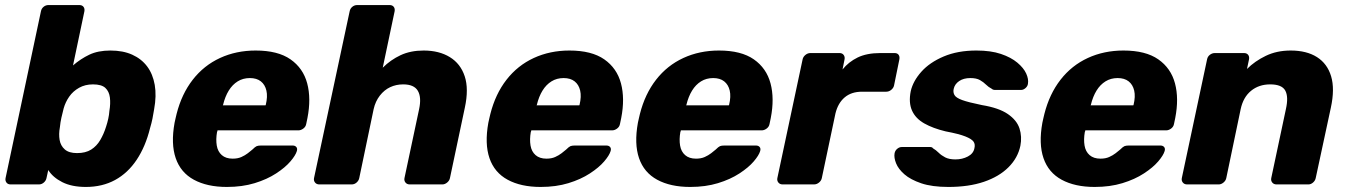

<svg xmlns="http://www.w3.org/2000/svg" viewBox="-20 -730 5340 760"><path d="M320 10Q264 10 226.5 -9Q189 -28 171 -57L164 -25Q162 -15 153.5 -7.5Q145 0 134 0H22Q11 0 5.5 -7.5Q0 -15 2 -25L142 -685Q144 -696 152.5 -703Q161 -710 172 -710H294Q305 -710 310.5 -703Q316 -696 314 -685L269 -471Q299 -497 333.5 -513.5Q368 -530 417 -530Q467 -530 503.5 -513.5Q540 -497 562.5 -467Q585 -437 592.5 -394Q600 -351 590 -297Q587 -278 583.5 -260.5Q580 -243 574 -223Q556 -150 521 -97.5Q486 -45 435.5 -17.5Q385 10 320 10ZM285 -124Q319 -124 341 -138Q363 -152 377 -176Q391 -200 400 -229Q405 -244 408.5 -260Q412 -276 413 -291Q418 -320 415 -344Q412 -368 397 -382Q382 -396 348 -396Q317 -396 293 -382.5Q269 -369 254 -347.5Q239 -326 232 -301Q227 -282 223 -264Q219 -246 217 -226Q212 -199 216 -176Q220 -153 236.5 -138.5Q253 -124 285 -124Z M878 10Q800 10 747.5 -18.5Q695 -47 675.5 -104Q656 -161 671 -244Q673 -251 675 -262Q677 -273 679 -279Q699 -358 743 -414.5Q787 -471 851 -500.5Q915 -530 992 -530Q1080 -530 1130 -495Q1180 -460 1196 -400Q1212 -340 1197 -263L1192 -239Q1190 -228 1180.5 -221Q1171 -214 1161 -214H841Q841 -213 840.5 -211Q840 -209 839 -207Q834 -178 838 -154Q842 -130 858 -116Q874 -102 901 -102Q921 -102 935.5 -108.5Q950 -115 961 -123.5Q972 -132 979 -138Q990 -149 996 -151.5Q1002 -154 1014 -154H1138Q1148 -154 1153 -148Q1158 -142 1155 -132Q1150 -115 1129.5 -91Q1109 -67 1073 -43.5Q1037 -20 988 -5Q939 10 878 10ZM862 -313H1031L1032 -315Q1040 -348 1034.5 -371.5Q1029 -395 1012.5 -408Q996 -421 969 -421Q942 -421 921 -408Q900 -395 885.5 -371.5Q871 -348 863 -315Z M1244 0Q1233 0 1227 -7.5Q1221 -15 1223 -25L1364 -685Q1366 -696 1374.5 -703Q1383 -710 1394 -710H1522Q1533 -710 1538.5 -703Q1544 -696 1542 -685L1495 -462Q1526 -493 1565.5 -511.5Q1605 -530 1657 -530Q1718 -530 1760.5 -504Q1803 -478 1819.5 -428Q1836 -378 1820 -304L1761 -25Q1759 -15 1750 -7.5Q1741 0 1731 0H1602Q1591 0 1585 -7.5Q1579 -15 1581 -25L1639 -298Q1649 -345 1634 -370.5Q1619 -396 1576 -396Q1548 -396 1524.5 -385Q1501 -374 1483.5 -351.5Q1466 -329 1459 -298L1402 -25Q1400 -15 1391.5 -7.5Q1383 0 1372 0Z M2120 10Q2042 10 1989.5 -18.5Q1937 -47 1917.5 -104Q1898 -161 1913 -244Q1915 -251 1917 -262Q1919 -273 1921 -279Q1941 -358 1985 -414.5Q2029 -471 2093 -500.5Q2157 -530 2234 -530Q2322 -530 2372 -495Q2422 -460 2438 -400Q2454 -340 2439 -263L2434 -239Q2432 -228 2422.5 -221Q2413 -214 2403 -214H2083Q2083 -213 2082.5 -211Q2082 -209 2081 -207Q2076 -178 2080 -154Q2084 -130 2100 -116Q2116 -102 2143 -102Q2163 -102 2177.5 -108.5Q2192 -115 2203 -123.5Q2214 -132 2221 -138Q2232 -149 2238 -151.5Q2244 -154 2256 -154H2380Q2390 -154 2395 -148Q2400 -142 2397 -132Q2392 -115 2371.5 -91Q2351 -67 2315 -43.5Q2279 -20 2230 -5Q2181 10 2120 10ZM2104 -313H2273L2274 -315Q2282 -348 2276.5 -371.5Q2271 -395 2254.5 -408Q2238 -421 2211 -421Q2184 -421 2163 -408Q2142 -395 2127.5 -371.5Q2113 -348 2105 -315Z M2712 10Q2634 10 2581.5 -18.5Q2529 -47 2509.5 -104Q2490 -161 2505 -244Q2507 -251 2509 -262Q2511 -273 2513 -279Q2533 -358 2577 -414.5Q2621 -471 2685 -500.5Q2749 -530 2826 -530Q2914 -530 2964 -495Q3014 -460 3030 -400Q3046 -340 3031 -263L3026 -239Q3024 -228 3014.5 -221Q3005 -214 2995 -214H2675Q2675 -213 2674.5 -211Q2674 -209 2673 -207Q2668 -178 2672 -154Q2676 -130 2692 -116Q2708 -102 2735 -102Q2755 -102 2769.5 -108.5Q2784 -115 2795 -123.5Q2806 -132 2813 -138Q2824 -149 2830 -151.5Q2836 -154 2848 -154H2972Q2982 -154 2987 -148Q2992 -142 2989 -132Q2984 -115 2963.5 -91Q2943 -67 2907 -43.5Q2871 -20 2822 -5Q2773 10 2712 10ZM2696 -313H2865L2866 -315Q2874 -348 2868.5 -371.5Q2863 -395 2846.5 -408Q2830 -421 2803 -421Q2776 -421 2755 -408Q2734 -395 2719.5 -371.5Q2705 -348 2697 -315Z M3078 0Q3067 0 3061 -7.5Q3055 -15 3057 -25L3157 -495Q3159 -505 3168 -512.5Q3177 -520 3188 -520H3303Q3314 -520 3319.5 -512.5Q3325 -505 3323 -495L3315 -455Q3339 -485 3375 -502.5Q3411 -520 3465 -520H3521Q3532 -520 3537 -513Q3542 -506 3540 -495L3519 -392Q3517 -382 3508 -374.5Q3499 -367 3488 -367H3392Q3350 -367 3323.5 -344.5Q3297 -322 3287 -281L3233 -25Q3231 -15 3222 -7.5Q3213 0 3202 0Z M3734 10Q3669 10 3626.5 -4.5Q3584 -19 3560 -40Q3536 -61 3527 -83.5Q3518 -106 3521 -123Q3523 -134 3531.5 -141Q3540 -148 3549 -148H3663Q3666 -148 3668.5 -147Q3671 -146 3673 -143Q3685 -136 3695.5 -125.5Q3706 -115 3721.5 -107Q3737 -99 3762 -99Q3789 -99 3811 -110.5Q3833 -122 3837 -143Q3841 -159 3833.5 -169.5Q3826 -180 3801 -190Q3776 -200 3723 -210Q3673 -222 3638.5 -241.5Q3604 -261 3590 -292.5Q3576 -324 3585 -369Q3594 -409 3627 -446Q3660 -483 3715.5 -506.5Q3771 -530 3845 -530Q3902 -530 3942 -516.5Q3982 -503 4007 -482Q4032 -461 4042 -439Q4052 -417 4049 -399Q4048 -389 4039.5 -381.5Q4031 -374 4022 -374H3918Q3914 -374 3910.5 -375.5Q3907 -377 3905 -379Q3893 -385 3883 -395Q3873 -405 3859 -413Q3845 -421 3821 -421Q3794 -421 3776.5 -409Q3759 -397 3755 -378Q3752 -365 3758 -354Q3764 -343 3788.5 -334Q3813 -325 3867 -314Q3934 -303 3969.5 -278.5Q4005 -254 4015.5 -221.5Q4026 -189 4019 -153Q4009 -105 3972 -68Q3935 -31 3875 -10.5Q3815 10 3734 10Z M4313 10Q4235 10 4182.5 -18.5Q4130 -47 4110.5 -104Q4091 -161 4106 -244Q4108 -251 4110 -262Q4112 -273 4114 -279Q4134 -358 4178 -414.5Q4222 -471 4286 -500.5Q4350 -530 4427 -530Q4515 -530 4565 -495Q4615 -460 4631 -400Q4647 -340 4632 -263L4627 -239Q4625 -228 4615.5 -221Q4606 -214 4596 -214H4276Q4276 -213 4275.5 -211Q4275 -209 4274 -207Q4269 -178 4273 -154Q4277 -130 4293 -116Q4309 -102 4336 -102Q4356 -102 4370.5 -108.5Q4385 -115 4396 -123.5Q4407 -132 4414 -138Q4425 -149 4431 -151.5Q4437 -154 4449 -154H4573Q4583 -154 4588 -148Q4593 -142 4590 -132Q4585 -115 4564.5 -91Q4544 -67 4508 -43.5Q4472 -20 4423 -5Q4374 10 4313 10ZM4297 -313H4466L4467 -315Q4475 -348 4469.5 -371.5Q4464 -395 4447.5 -408Q4431 -421 4404 -421Q4377 -421 4356 -408Q4335 -395 4320.5 -371.5Q4306 -348 4298 -315Z M4679 0Q4668 0 4662 -7.5Q4656 -15 4658 -25L4758 -495Q4760 -506 4769 -513Q4778 -520 4789 -520H4904Q4915 -520 4920.5 -513Q4926 -506 4924 -495L4916 -457Q4947 -488 4990.5 -509Q5034 -530 5089 -530Q5152 -530 5193 -504Q5234 -478 5249 -428Q5264 -378 5248 -304L5188 -25Q5186 -15 5177.5 -7.5Q5169 0 5159 0H5033Q5022 0 5016 -7.5Q5010 -15 5012 -25L5070 -298Q5081 -347 5067.5 -371.5Q5054 -396 5008 -396Q4963 -396 4932 -370.5Q4901 -345 4891 -298L4834 -25Q4832 -15 4823 -7.5Q4814 0 4804 0Z"/></svg>

Font: Rubik Light
Style: Bold Italic
Weight: 700
Italic angle: -12°
Version: Version 2.104